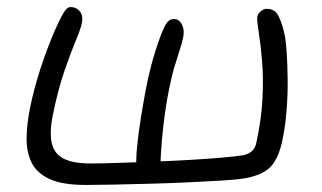

<svg xmlns="http://www.w3.org/2000/svg" viewBox="-20 -516 913 545"><path d="M224 9Q158 9 121.5 -7.5Q85 -24 70 -54Q55 -84 55.5 -124.5Q56 -165 66 -213Q76 -262 93 -315.5Q110 -369 134 -426Q149 -460 159.5 -478Q170 -496 180 -496Q197 -496 207 -483Q217 -470 212 -449Q209 -434 195 -400.5Q181 -367 163 -315Q145 -263 130 -190Q120 -140 127 -109.5Q134 -79 161 -65.5Q188 -52 237 -52Q265 -52 311.5 -53.5Q358 -55 411.5 -57Q465 -59 517 -62Q569 -65 609 -68.5Q649 -72 668 -75Q681 -77 692 -84.5Q703 -92 707 -108Q722 -176 725 -235Q728 -294 724 -341.5Q720 -389 715 -420.5Q710 -452 710 -464Q710 -475 719 -483Q728 -491 737 -491Q760 -491 770 -471.5Q780 -452 786 -426Q791 -407 793.5 -371Q796 -335 796.5 -291Q797 -247 793.5 -202.5Q790 -158 782 -120Q771 -65 746.5 -41Q722 -17 669 -9Q650 -6 609 -3.5Q568 -1 515 1.5Q462 4 406.5 5.5Q351 7 303 8Q255 9 224 9ZM394 -8Q387 -8 378.5 -14Q370 -20 368 -32Q365 -57 369 -98.5Q373 -140 380.5 -185.5Q388 -231 395 -268Q407 -328 422 -374Q437 -420 446 -438Q451 -449 457.5 -455.5Q464 -462 474 -462Q484 -462 490.5 -455Q497 -448 500 -436.5Q503 -425 500 -411Q498 -398 491 -377Q484 -356 475.5 -327.5Q467 -299 460 -263Q454 -235 448.5 -196.5Q443 -158 439.5 -117Q436 -76 435 -40Q435 -33 427 -25.5Q419 -18 409.5 -13Q400 -8 394 -8Z"/></svg>

Font: Shantell Sans Light
Style: Italic
Weight: 300
Italic angle: -11°
Designer: Stephen Nixon, Anya Danilova, Shantell Martin
Foundry: Arrow Type
Version: Version 1.008;[ac192a2d6]